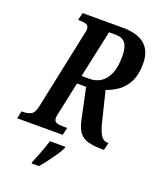

<svg xmlns="http://www.w3.org/2000/svg" viewBox="-186 -812 923 1131"><g transform="rotate(20 275.5 -246.5)"><path d="M-18 0 -8 -47H3Q28 -47 49.5 -57Q71 -67 80 -110L183 -599Q186 -612 187.5 -619.5Q189 -627 189 -632Q189 -655 173 -661Q157 -667 132 -667H121L132 -714H384Q569 -714 569 -555Q569 -484 545 -439.5Q521 -395 485 -370.5Q449 -346 414 -335L462 -140Q475 -91 490.5 -69Q506 -47 531 -47H537L526 0H511Q460 0 426 -9.5Q392 -19 372 -44Q352 -69 342 -116L300 -313H243L201 -116Q195 -91 195 -82Q195 -59 211 -53Q227 -47 252 -47H278L267 0ZM305 -364Q341 -364 371.5 -383Q402 -402 420.5 -443.5Q439 -485 439 -554Q439 -611 419.5 -636Q400 -661 360 -661H317L253 -364ZM154 210Q168 177 183.5 136Q199 95 209 61H307L305 69Q297 88 278 116Q259 144 237.5 172.5Q216 201 198 221H152Z"/></g></svg>

Font: Noto Serif ExtraCondensed SemiBold
Style: Italic
Weight: 600
Width: 2
Italic angle: -12°
Designer: Monotype Design Team
Foundry: Monotype Imaging Inc.
Version: Version 2.013